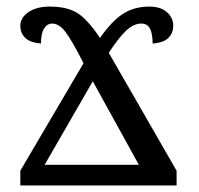

<svg xmlns="http://www.w3.org/2000/svg" viewBox="-20 -566 607 586"><path d="M42 0V-44.9L234.9 -373Q198.2 -445.3 179 -469.7Q159.7 -494.1 139.2 -494.1Q124 -494.1 114.5 -478.8Q105 -463.4 105 -433.1Q71.3 -436 56.6 -450.9Q42 -465.8 42 -486.8Q42 -512.2 66.9 -529.1Q91.8 -545.9 131.8 -545.9Q185.5 -545.9 217 -525.6Q248.5 -505.4 285.2 -450.2Q321.3 -502 355.5 -523.9Q389.6 -545.9 436 -545.9Q469.7 -545.9 489.3 -529.1Q508.8 -512.2 508.8 -486.8Q508.8 -466.3 494.9 -451.2Q481 -436 445.8 -433.1Q445.8 -463.4 437.7 -478.8Q429.7 -494.1 411.1 -494.1Q388.2 -494.1 365.2 -472.7Q342.3 -451.2 312 -404.8L519 -44.9V0ZM403.8 -63 263.2 -317.9 116.2 -63Z"/></svg>

Font: Droid Serif
Style: Regular
Weight: 400
Designer: Monotype Design team
Foundry: Monotype Imaging Inc.
Version: Version 1.03